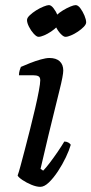

<svg xmlns="http://www.w3.org/2000/svg" viewBox="-20 -725 354 745"><path d="M136.3 0Q121.7 0 102.1 -8Q82.5 -16.1 67 -26.6Q51.4 -37.2 48.4 -44Q52.1 -53.5 59.5 -80.8Q67 -108.2 76.8 -146Q86.7 -183.8 97.1 -225.1Q107.5 -266.5 116.5 -305.1Q125.5 -343.8 130.8 -372.6Q136.2 -401.4 136.2 -413.5Q136.2 -425.3 129.1 -429.2Q121.9 -433 108.6 -433H53.5Q53.5 -442.6 56.3 -452Q59 -461.4 61 -465.4Q76.5 -472.4 97.3 -480.5Q118.1 -488.7 138.3 -494.3Q158.5 -500 171.8 -500Q197.7 -500 211.6 -487.2Q225.5 -474.4 225.5 -451.3Q225.5 -442.6 221.9 -423.4Q218.3 -404.1 210.7 -374.1Q203.2 -344 192.7 -300.9Q182.3 -257.8 168.1 -200.5Q154 -143.2 137.3 -69.8L147.5 -62.8Q157.5 -72.8 172.7 -92.7Q187.8 -112.5 203.7 -135.7Q219.5 -158.9 229.5 -175.8Q238.3 -175.8 245.1 -171.9Q251.9 -168 254.6 -163.2Q248.6 -142.2 235.5 -114.6Q222.4 -87 204.9 -60.5Q187.4 -34 169.6 -17Q151.9 0 136.3 0ZM129.5 -582.1Q122 -582.1 111 -594Q100.1 -606 92.4 -621.3Q84.8 -636.6 84.8 -647.1Q84.8 -655.7 95.3 -665.6Q105.8 -675.6 120 -684.6Q134.3 -693.6 148.7 -699.4Q163 -705.2 169.7 -705.2Q178.3 -705.2 187.8 -692.9Q197.4 -680.5 204 -664.7Q210.7 -648.8 210.7 -638.3Q210.7 -630.6 201.1 -621.1Q191.5 -611.6 178.1 -602.5Q164.7 -593.5 151.3 -587.8Q137.9 -582.1 129.5 -582.1ZM234 -582.1Q226.4 -582.1 215.5 -593.6Q204.5 -605.2 196.9 -620.9Q189.2 -636.6 189.2 -647Q189.2 -655.6 199.2 -665.6Q209.2 -675.6 224 -684.6Q238.7 -693.6 252.7 -699.4Q266.6 -705.2 273.4 -705.2Q282.7 -705.2 291.8 -692.9Q301 -680.5 307.7 -664.7Q314.3 -648.8 314.3 -638.3Q314.3 -630.6 305.2 -621.1Q296 -611.5 282.6 -602.5Q269.1 -593.4 255.8 -587.8Q242.5 -582.1 234 -582.1Z"/></svg>

Font: Texturina Medium
Style: Italic
Weight: 500
Italic angle: -11°
Designer: Guillermo Torres Carreño
Foundry: Omnibus-Type
Version: Version 1.002